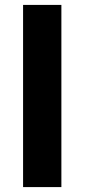

<svg xmlns="http://www.w3.org/2000/svg" viewBox="-20 -762 345 782"><path d="M74 -742H230V0H74Z"/></svg>

Font: CMG Sans
Style: Bold
Weight: 700
Designer: Julieta Ulanovsky
Foundry: Julieta Ulanovsky
Version: Version 7.200